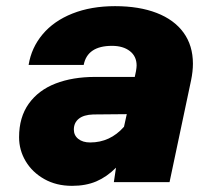

<svg xmlns="http://www.w3.org/2000/svg" viewBox="-20 -592 690 624"><path d="M357 -47Q327 -17 293 -2.5Q259 12 214 12Q163 12 124 -10Q85 -32 63.5 -68Q42 -104 42 -146Q42 -211 73.5 -255Q105 -299 160.5 -320.5Q216 -342 289 -342H418L422 -361Q424 -373 424 -379Q424 -409 402 -426Q380 -443 344 -443Q264 -443 252 -381H73Q82 -437 118.5 -480.5Q155 -524 215.5 -548Q276 -572 354 -572Q432 -572 489 -550Q546 -528 576.5 -486Q607 -444 607 -385Q607 -360 601 -331L531 0H350ZM273 -129Q338 -129 383 -180L392 -221L283 -220Q252 -219 236 -206Q220 -193 220 -171Q220 -152 234.5 -140.5Q249 -129 273 -129Z"/></svg>

Font: Azeret Mono ExtraBold
Style: Italic
Weight: 800
Italic angle: -12°
Designer: Martin Vácha
Foundry: Displaay
Version: Version 1.000; Glyphs 3.0.3, build 3074